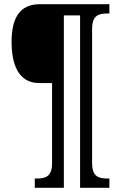

<svg xmlns="http://www.w3.org/2000/svg" viewBox="-20 -780 573 911"><path d="M145 111H283V-707H360V111H499V67H488C449 67 417 58 417 -5V-644C417 -707 449 -716 488 -716H499V-760H168C70 -760 35 -689 35 -582C35 -478 65 -386 166 -386H227V-5C227 58 195 67 156 67H145Z"/></svg>

Font: Noto Serif Sinhala Condensed Medium
Style: Regular
Weight: 500
Width: 3
Designer: Jelle Bosma - Monotype Design Team
Foundry: Monotype Imaging Inc.
Version: Version 2.007